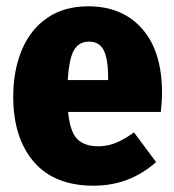

<svg xmlns="http://www.w3.org/2000/svg" viewBox="-20 -571 551 609"><path d="M490 -216H196Q202 -153 225 -130Q248 -107 292 -107Q320 -107 346.5 -117.5Q373 -128 405 -151L475 -57Q391 18 277 18Q152 18 87 -58Q22 -134 22 -264Q22 -347 49 -412Q76 -477 129.5 -514Q183 -551 260 -551Q368 -551 431 -479.5Q494 -408 494 -275Q494 -250 490 -216ZM323 -324Q323 -382 309.5 -410.5Q296 -439 262 -439Q231 -439 215 -412.5Q199 -386 195 -317H323Z"/></svg>

Font: Fira Sans Condensed ExtraBold
Style: Regular
Weight: 800
Width: 3
Designer: Carrois Corporate & Edenspiekermann AG
Foundry: Carrois Corporate GbR & Edenspiekermann AG
Version: Version 4.203